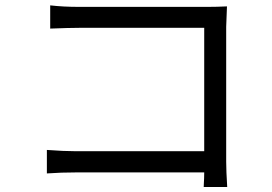

<svg xmlns="http://www.w3.org/2000/svg" viewBox="-20 -706 1040 734"><path d="M848.6 8.8H758.8Q758.8 3.9 759.3 -4.4Q759.8 -12.7 760.3 -24.9Q760.7 -37.1 760.7 -46.9H272.5Q213.9 -46.9 159.2 -43V-132.8Q224.6 -127.9 269.5 -127.9H760.7V-599.6H282.2Q245.1 -599.6 171.9 -596.7V-685.5Q221.7 -679.7 281.2 -679.7H774.4Q808.6 -679.7 847.7 -681.6Q844.7 -611.3 844.7 -603.5V-87.9Q844.7 -53.7 848.6 8.8Z"/></svg>

Font: Gen Shin Gothic Regular
Style: Regular
Weight: 400
Designer: [Source Han Sans]
Ryoko NISHIZUKA  (kana & ideographs); Paul D. Hunt (Latin, Greek & Cyrillic); Wenlong ZHANG  (bopomofo
Version: Version 1.002.20150607